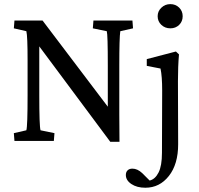

<svg xmlns="http://www.w3.org/2000/svg" viewBox="-20 -671 945 914"><path d="M791 -536.1Q765.6 -536.1 748 -552.7Q730.5 -569.3 730.5 -593.8Q730.5 -617.7 748.3 -634.5Q766.1 -651.4 791 -651.4Q815.9 -651.4 832.8 -634.8Q849.6 -618.2 849.6 -593.8Q849.6 -568.8 832.8 -552.5Q815.9 -536.1 791 -536.1ZM547.9 -126Q547.9 -42 548.8 3.9H504.9L167 -450.2V-217.8Q167 -71.3 172.9 -50.8L239.3 -37.1L236.3 0H48.8L45.9 -37.1L105.5 -50.8Q111.3 -71.3 111.3 -217.8V-384.8Q111.3 -499 105.5 -522.5L45.9 -536.1L48.8 -573.2H182.6L493.2 -163.1V-358.4Q493.2 -507.8 488.3 -522.5L421.9 -536.1L424.8 -573.2H610.4L613.3 -536.1L552.7 -522.5Q547.9 -493.2 547.9 -358.4ZM671.9 222.7Q631.8 222.7 605.5 205.1Q579.1 187.5 579.1 162.1Q579.1 147.9 587.4 139.9Q595.7 131.8 610.4 131.8Q634.3 131.8 657.2 153.3L692.4 188.5Q718.8 182.1 734.9 150.1Q751 118.2 751 56.6L752 -239.3Q752 -308.1 744.1 -344.7L678.7 -357.4V-389.6L817.4 -425.8L832 -412.1Q827.1 -355 827.1 -284.2L828.1 15.6Q828.1 110.8 783.9 166.7Q739.7 222.7 671.9 222.7Z"/></svg>

Font: Crimson Pro
Style: Regular
Weight: 400
Designer: Jacques Le Bailly
Foundry: Baron von Fonthausen
Version: Version 1.003